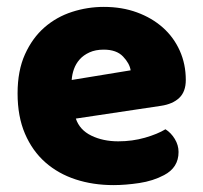

<svg xmlns="http://www.w3.org/2000/svg" viewBox="-20 -521 589 557"><path d="M309 16Q250 16 199.5 -0.5Q149 -17 111.5 -50Q74 -83 52.5 -133Q31 -183 31 -250Q31 -316 52.5 -363.5Q74 -411 109 -441.5Q144 -472 189 -486.5Q234 -501 281 -501Q334 -501 377.5 -485Q421 -469 452.5 -441Q484 -413 501.5 -374Q519 -335 519 -289Q519 -255 500 -237Q481 -219 447 -214L200 -177Q211 -144 245 -127.5Q279 -111 323 -111Q364 -111 400.5 -121.5Q437 -132 460 -146Q476 -136 487 -118Q498 -100 498 -80Q498 -35 456 -13Q424 4 384 10Q344 16 309 16ZM281 -377Q257 -377 239.5 -369Q222 -361 211 -348.5Q200 -336 194.5 -320.5Q189 -305 188 -289L359 -317Q356 -337 337 -357Q318 -377 281 -377Z"/></svg>

Font: BALOOCHETTANREGULAR
Style: Book
Weight: 400
Designer: Maithili Shingre and Ek Type
Foundry: Ek Type
Version: Version 1.100;PS 1.000;hotconv 1.0.88;makeotf.lib2.5.647800;